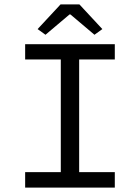

<svg xmlns="http://www.w3.org/2000/svg" viewBox="-20 -858 640 878"><path d="M95 0V-71H258V-586H95V-656H505V-586H342V-71H505V0ZM188 -699 152 -725 257 -838H343L448 -725L412 -699L302 -792H298Z"/></svg>

Font: Source Code Pro
Style: Regular
Weight: 400
Monospace: yes
Designer: Paul D. Hunt, Teo Tuominen
Foundry: Adobe Systems Incorporated
Version: Version 1.018;hotconv 1.0.116;makeotfexe 2.5.65601